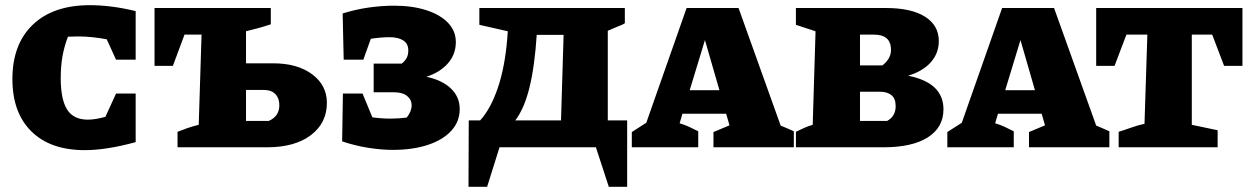

<svg xmlns="http://www.w3.org/2000/svg" viewBox="-20 -570 4845 743"><path d="M308 11Q175 11 101.5 -61.5Q28 -134 28 -264Q28 -399 107 -474.5Q186 -550 328 -550Q367 -550 411.5 -544.5Q456 -539 505 -527V-339H429L393 -418Q366 -423 338 -426Q310 -429 282 -429Q263 -429 243 -428Q229 -392 222 -353.5Q215 -315 215 -267Q215 -186 239.5 -146.5Q264 -107 320 -107Q349 -107 388 -118L429 -208H505V-20Q392 11 308 11Z M667 0V-60Q685 -67 704.5 -74Q724 -81 749 -87L760 -436H694L649 -315H578V-539H1028V-476Q1004 -468 980.5 -461.5Q957 -455 932 -449V-325H1037Q1131 -325 1188 -282.5Q1245 -240 1245 -172Q1245 -94 1183 -47Q1121 0 1013 0ZM932 -102H1020Q1061 -120 1061 -163Q1061 -190 1045.5 -206Q1030 -222 1000 -222H932Z M1304 -23 1307 -208H1383L1421 -116Q1457 -111 1490 -111Q1524 -111 1554 -115Q1573 -139 1573 -163Q1573 -184 1555.5 -198.5Q1538 -213 1503 -213H1426V-324H1535Q1548 -335 1554 -346.5Q1560 -358 1560 -375Q1560 -401 1540.5 -413.5Q1521 -426 1488 -426Q1454 -426 1415 -420L1386 -339H1310L1306 -518Q1358 -534 1408 -541Q1458 -548 1505 -548Q1576 -548 1630 -530.5Q1684 -513 1714 -481.5Q1744 -450 1744 -407Q1744 -360 1713.5 -325Q1683 -290 1630 -273Q1691 -260 1725 -227.5Q1759 -195 1759 -148Q1759 -99 1726 -63.5Q1693 -28 1635 -9Q1577 10 1500 10Q1456 10 1405 2Q1354 -6 1304 -23Z M1793 153 1794 -104H1838Q1879 -149 1906.5 -230Q1934 -311 1943 -421L1945 -449L1835 -474V-539H2398V-480Q2388 -474 2382 -472Q2376 -470 2366 -465.5Q2356 -461 2332 -451V-104H2407V153H2336L2286 0H1913L1865 153ZM2057 -435Q2049 -313 2029 -231.5Q2009 -150 1974 -104H2151L2161 -435Z M3001 -84Q3014 -79 3026 -73.5Q3038 -68 3052 -62V0H2741V-59L2803 -85L2790 -130H2621L2610 -93Q2630 -87 2647 -79Q2664 -71 2682 -62V0H2425V-59L2481 -95L2637 -539H2838ZM2649 -221H2764L2708 -415Z M3494 -277Q3631 -250 3631 -147Q3631 -77 3570.5 -38.5Q3510 0 3399 0H3060V-60Q3074 -67 3092 -75Q3110 -83 3125 -87L3136 -449L3060 -474V-539H3409Q3506 -539 3559.5 -505.5Q3613 -472 3613 -411Q3613 -364 3582 -329Q3551 -294 3494 -277ZM3362 -436H3308V-317H3395Q3428 -343 3428 -377Q3428 -436 3362 -436ZM3386 -215H3308V-102H3413Q3446 -120 3446 -159Q3446 -189 3429.5 -202Q3413 -215 3386 -215Z M4222 -84Q4235 -79 4247 -73.5Q4259 -68 4273 -62V0H3962V-59L4024 -85L4011 -130H3842L3831 -93Q3851 -87 3868 -79Q3885 -71 3903 -62V0H3646V-59L3702 -95L3858 -539H4059ZM3870 -221H3985L3929 -415Z M4788 -539V-315H4717L4671 -436H4592V-87L4692 -66V0H4309V-60Q4332 -67 4357 -76Q4382 -85 4409 -91L4420 -436H4339L4293 -315H4222V-539Z"/></svg>

Font: Piazzolla SC ExtraBold
Style: Regular
Weight: 800
Designer: Juan Pablo del Peral
Foundry: Huerta Tipografica
Version: Version 1.330